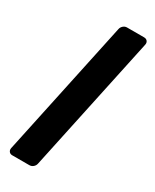

<svg xmlns="http://www.w3.org/2000/svg" viewBox="-186 -760 654 811"><g transform="rotate(30 141.0 -355.0)"><path d="M28 0Q18 0 12.5 -7Q7 -14 9 -24L150 -686Q152 -696 160 -703Q168 -710 178 -710H261Q272 -710 277.5 -703Q283 -696 281 -686L140 -24Q138 -14 130 -7Q122 0 111 0Z"/></g></svg>

Font: Rubik Light Medium
Style: Italic
Weight: 500
Italic angle: -12°
Version: Version 2.104